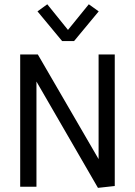

<svg xmlns="http://www.w3.org/2000/svg" viewBox="-20 -885 640 910"><path d="M444.3 5.4 152.8 -498.5V0H75.7V-627H159.2L447.3 -130.9V-627H523.9V-3.4ZM274.4 -690.4 157.7 -831.1 204.1 -864.7 302.2 -743.2 400.9 -864.7 447.8 -831.1 331.1 -690.4Z"/></svg>

Font: Anaheim Medium
Style: Regular
Weight: 500
Version: Version 2.001